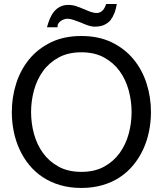

<svg xmlns="http://www.w3.org/2000/svg" viewBox="-20 -908 800 944"><path d="M38.1 -356.9Q38.1 -430.2 59.6 -497.6Q81.1 -564.9 123.8 -616.9Q166.5 -668.9 230.7 -700Q294.9 -731 379.9 -731Q464.8 -731 529.1 -700Q593.3 -668.9 636.2 -616.9Q679.2 -564.9 700.7 -497.6Q722.2 -430.2 722.2 -356.9Q722.2 -308.1 712.6 -261.5Q703.1 -214.8 683.8 -173.3Q664.6 -131.8 636 -96.9Q607.4 -62 569.6 -36.9Q531.7 -11.7 484.1 2.2Q436.5 16.1 379.9 16.1Q323.2 16.1 275.9 2.2Q228.5 -11.7 190.4 -36.9Q152.3 -62 123.8 -96.9Q95.2 -131.8 76.2 -173.3Q57.1 -214.8 47.6 -261.5Q38.1 -308.1 38.1 -356.9ZM132.8 -356.9Q132.8 -302.7 147 -250.2Q161.1 -197.8 191.2 -156Q221.2 -114.3 268.1 -88.6Q314.9 -63 379.9 -63Q445.3 -63 491.9 -88.6Q538.6 -114.3 568.6 -156Q598.6 -197.8 612.8 -250.2Q627 -302.7 627 -356.9Q627 -411.1 612.8 -463.6Q598.6 -516.1 568.6 -557.9Q538.6 -599.6 491.9 -625.2Q445.3 -650.9 379.9 -650.9Q314.9 -650.9 268.1 -625.2Q221.2 -599.6 191.2 -557.9Q161.1 -516.1 147 -463.6Q132.8 -411.1 132.8 -356.9ZM554.2 -888.2Q550.8 -865.2 543.2 -845.2Q535.6 -825.2 522.9 -808.1Q510.3 -793.9 491.7 -785.4Q473.1 -776.9 443.8 -776.9Q431.2 -776.9 413.6 -782.7Q396 -788.6 377.9 -796.9Q359.9 -803.7 342.5 -809.8Q325.2 -815.9 311 -815.9Q303.2 -815.9 294.2 -812.7Q285.2 -809.6 277.8 -804.2Q270.5 -798.8 266.1 -791Q261.7 -783.2 263.2 -773.9H210.9Q216.8 -795.9 225.1 -815.9Q233.4 -835.9 245.8 -851.1Q258.3 -866.2 275.4 -875Q292.5 -883.8 315.9 -883.8Q336.4 -883.8 354.7 -877.7Q373 -871.6 390.1 -864Q407.2 -856.4 423.6 -850.3Q439.9 -844.2 456.1 -844.2Q466.3 -844.2 473.6 -848.4Q481 -852.5 486.6 -858.9Q492.2 -865.2 495.8 -873Q499.5 -880.9 502 -888.2Z"/></svg>

Font: XB Khoramshahr
Style: Regular
Weight: 400
Designer: Behnam
Foundry: Irmug
Version: Version 8.005 2009